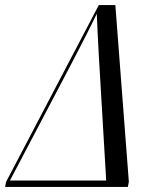

<svg xmlns="http://www.w3.org/2000/svg" viewBox="-67 -734 608 754"><path d="M-47 0 -43 -20 321 -714H386L439 -20L435 0ZM-28 -25H350L321 -517Q318 -567 316.5 -603.5Q315 -640 313 -680Q292 -636 266 -585.5Q240 -535 212 -481Z"/></svg>

Font: Noto Serif Display ExtraCondensed
Style: Italic
Weight: 400
Width: 2
Italic angle: -12°
Designer: Monotype Design Team
Foundry: Monotype Imaging Inc.
Version: Version 2.009